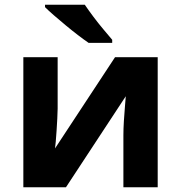

<svg xmlns="http://www.w3.org/2000/svg" viewBox="-20 -786 760 806"><path d="M222 -546V-330Q222 -313 220.5 -288Q219 -263 217.5 -237Q216 -211 214 -191Q212 -171 211 -163L463 -546H642V0H498V-218Q498 -245 500 -277.5Q502 -310 504.5 -338.5Q507 -367 508 -382L257 0H78V-546ZM336 -766Q351 -744 371.5 -716.5Q392 -689 413.5 -663.5Q435 -638 451 -619V-606H352Q333 -619 307.5 -638.5Q282 -658 255.5 -680Q229 -702 206 -722Q183 -742 169 -756V-766Z"/></svg>

Font: Noto Sans IKEA
Style: Bold
Weight: 600
Designer: Monotype Design Team
Foundry: Monotype Imaging Inc.
Version: Version 2.001